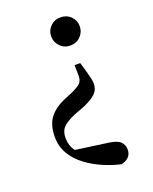

<svg xmlns="http://www.w3.org/2000/svg" viewBox="-144 -623 742 930"><g transform="rotate(-20 227.5 -158.0)"><path d="M283 -543Q315 -543 336 -522Q357 -501 357 -471Q357 -441 336 -419.5Q315 -398 283 -398Q252 -398 231 -419.5Q210 -441 210 -471Q210 -501 231 -522Q252 -543 283 -543ZM60 -7Q60 -67 85.5 -102.5Q111 -138 164 -162L210 -181Q245 -197 257 -209Q269 -221 270 -245L269 -302H298L310 -262Q317 -234 321.5 -217.5Q326 -201 326 -186Q326 -157 307 -137.5Q288 -118 243 -98L185 -76Q140 -56 123 -36Q106 -16 107 19Q108 57 130.5 86.5Q153 116 203 147L98 80L299 108Q340 114 355.5 130Q371 146 371 169Q371 193 357.5 207Q344 221 319 227Q278 218 232.5 199Q187 180 147.5 151Q108 122 84 82.5Q60 43 60 -7Z"/></g></svg>

Font: Noto Serif TC SemiBold
Style: Regular
Weight: 600
Version: Version 2.002-H1;hotconv 1.1.0;makeotfexe 2.6.0